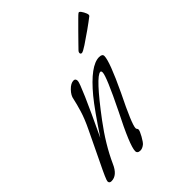

<svg xmlns="http://www.w3.org/2000/svg" viewBox="-148 -538 628 628"><g transform="rotate(-45 166.0 -224.0)"><path d="M5 9Q-5 9 -5 0Q-5 -7 22 -62L71 -164Q87 -197 95 -223.5Q103 -250 107 -269Q109 -283 123 -297.5Q137 -312 150 -312Q159 -312 159 -301Q159 -286 79 -117Q132 -197 160 -231Q223 -307 263 -307Q278 -307 278 -297Q278 -272 231 -173Q183 -76 183 -58Q183 -55 185 -53Q187 -51 187 -48Q187 -42 177.5 -25Q168 -8 162 -3Q152 5 143 5Q129 5 129 -6Q129 -31 183 -137Q236 -245 236 -263Q236 -270 232 -270Q211 -270 124 -154Q100 -122 81 -90.5Q62 -59 48 -28Q32 9 5 9ZM233 -356Q227 -356 227 -362Q227 -366 231 -370Q235 -374 247.5 -387Q260 -400 275.5 -415.5Q291 -431 303 -443Q315 -455 317 -456Q321 -460 326.5 -452.5Q332 -445 335.5 -436Q339 -427 335 -424Q321 -413 298.5 -397Q276 -381 257 -368.5Q238 -356 233 -356Z"/></g></svg>

Font: Petemoss
Style: Regular
Weight: 400
Designer: Robert E. Leuschke
Foundry: Robert E. Leuschke
Version: Version 1.010; ttfautohint (v1.8.3)